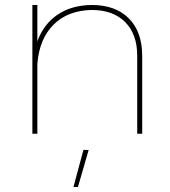

<svg xmlns="http://www.w3.org/2000/svg" viewBox="-20 -537 684 771"><path d="M551 -313V0H531V-313Q531 -400 482.5 -448.5Q434 -497 348 -497Q252 -495 195 -438Q138 -381 130 -281V0H110V-517H130V-371Q155 -440 211 -478Q267 -516 348 -517Q444 -517 497.5 -463Q551 -409 551 -313ZM336 65 293 214H275L315 65Z"/></svg>

Font: Montserrat-Arabic Thin
Style: Regular
Weight: 250
Designer: Mohamed Gaber
Foundry: Kief Type Foundry
Version: Version 5.008